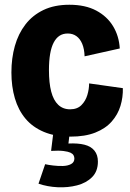

<svg xmlns="http://www.w3.org/2000/svg" viewBox="-20 -562 549 808"><path d="M276 13Q212 13 164.5 -7Q117 -27 87 -63Q57 -99 42.5 -148.5Q28 -198 28 -257Q28 -317 42.5 -368.5Q57 -420 87 -459Q117 -498 163 -520Q209 -542 272 -542Q339 -542 385 -517.5Q431 -493 456 -451.5Q481 -410 484 -358L336 -325Q335 -356 326 -377.5Q317 -399 301.5 -410Q286 -421 265 -421Q245 -421 230.5 -411.5Q216 -402 206 -383Q196 -364 191 -335Q186 -306 186 -267Q186 -213 195.5 -176.5Q205 -140 225 -121Q245 -102 275 -102Q305 -102 322.5 -119.5Q340 -137 347.5 -162Q355 -187 355 -211L497 -191Q498 -153 487 -116.5Q476 -80 450 -50.5Q424 -21 381 -4Q338 13 276 13ZM142 211 170 129Q183 132 203.5 134.5Q224 137 244.5 136.5Q265 136 279 128.5Q293 121 293 105Q293 98 289.5 91.5Q286 85 276.5 80.5Q267 76 247.5 73.5Q228 71 195 73L205 -8H274L268 42Q308 40 335.5 47Q363 54 377.5 72Q392 90 392 118Q392 159 367.5 183.5Q343 208 304.5 218Q266 228 223 226Q180 224 142 211Z"/></svg>

Font: Bricolage Grotesque 24pt SemiCondensed ExtraBold
Style: Regular
Weight: 800
Width: 4
Designer: Mathieu Triay
Foundry: Atelier Triay
Version: Version 1.001;gftools[0.9.33.dev8+g029e19f]